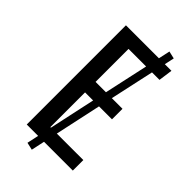

<svg xmlns="http://www.w3.org/2000/svg" viewBox="-254 -811 943 943"><g transform="rotate(45 217.5 -339.5)"><path d="M396 -73V0H196L181 70L142 61L155 0H76V-689H305L318 -749L357 -740L346 -689H392L382 -616H330L280 -387H354V-314H264L212 -73ZM167 -616V-387H239L289 -616ZM167 -73H171L223 -314H167Z"/></g></svg>

Font: Fira Sans Extra Condensed
Style: Regular
Weight: 400
Width: 1
Designer: Carrois Corporate & Edenspiekermann AG
Foundry: Carrois Corporate GbR & Edenspiekermann AG
Version: Version 4.203